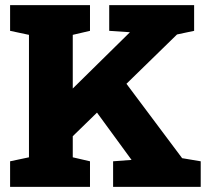

<svg xmlns="http://www.w3.org/2000/svg" viewBox="-20 -731 808 751"><path d="M474.6 -403.3 692.4 -112.3 765.1 -100.1V0H422.4V-100.1L493.7 -105.5H494.6L359.4 -290.5L264.6 -198.2V-115.7L332 -100.1V0H19.5V-100.1L93.3 -115.7V-594.7L19.5 -610.4V-710.9H332V-610.4L264.6 -594.7V-384.8L487.3 -604L487.8 -605L407.2 -610.4V-710.9H739.3V-610.4L672.4 -596.2Z"/></svg>

Font: Hanuman Black
Style: Regular
Weight: 900
Designer: Danh Hong
Version: Version 8.002; ttfautohint (v1.8.3)